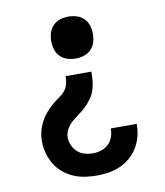

<svg xmlns="http://www.w3.org/2000/svg" viewBox="-79 -608 708 825"><g transform="rotate(-10 275.0 -195.0)"><path d="M275 -359Q257 -359 239 -364.5Q221 -370 208 -383Q195 -396 189.5 -414Q184 -432 184 -451Q184 -469 189.5 -487Q195 -505 208 -518Q221 -531 239 -536.5Q257 -542 275 -542Q293 -542 311 -536.5Q329 -531 342 -518Q355 -505 360.5 -487Q366 -469 366 -451Q366 -432 360.5 -414Q355 -396 342 -383Q329 -370 311 -364.5Q293 -359 275 -359ZM277 152Q251 152 225 148Q199 144 175 133.5Q151 123 131 106Q111 89 97.5 66.5Q84 44 77 18.5Q70 -7 70 -33Q70 -48 72.5 -63.5Q75 -79 80.5 -94Q86 -109 93.5 -122.5Q101 -136 111 -148.5Q121 -161 132 -171.5Q143 -182 155.5 -192Q168 -202 181 -211Q194 -220 203 -232.5Q212 -245 215.5 -260.5Q219 -276 219 -292H331Q331 -272 329.5 -252.5Q328 -233 322 -214Q316 -195 304.5 -178.5Q293 -162 279 -148Q265 -134 249 -122.5Q233 -111 218 -98.5Q203 -86 192.5 -68.5Q182 -51 182 -31Q182 -13 189.5 4Q197 21 210.5 33Q224 45 241.5 50Q259 55 277 55Q295 55 313 49.5Q331 44 344.5 31.5Q358 19 364.5 1.5Q371 -16 371 -35V-37H484V-32Q484 -6 477 19.5Q470 45 456.5 67Q443 89 423 106Q403 123 379 133.5Q355 144 329 148Q303 152 277 152Z"/></g></svg>

Font: Lode Term
Style: Bold
Weight: 700
Monospace: yes
Designer: Belleve Invis
Foundry: Belleve Invis
Version: Version 29.2.0